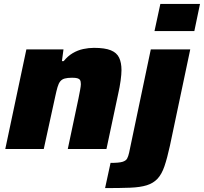

<svg xmlns="http://www.w3.org/2000/svg" viewBox="-20 -763 1044 983"><path d="M7 0 115 -510H305L297 -450H306Q327 -476 352.5 -491Q378 -506 406 -512Q434 -518 461 -518Q517 -518 547.5 -505.5Q578 -493 590 -467.5Q602 -442 602 -404Q602 -383 597.5 -350Q593 -317 585 -282L525 0H327L382 -260Q386 -280 390 -301.5Q394 -323 394 -332Q394 -347 389.5 -353.5Q385 -360 375.5 -362.5Q366 -365 349 -365Q326 -365 311.5 -361Q297 -357 288.5 -346.5Q280 -336 274.5 -317Q269 -298 263 -270L204 0ZM771 -604 801 -743H1004L975 -604ZM518 200 546 71Q589 71 607 65.5Q625 60 631 48.5Q637 37 641 19L752 -510H954L850 -17Q836 47 822 88Q808 129 786.5 152Q765 175 731.5 185.5Q698 196 646 198Q594 200 518 200Z"/></svg>

Font: Saira SemiExpanded ExtraBold
Style: Italic
Weight: 800
Width: 6
Italic angle: -12°
Designer: Hector Gatti with collaboration of the Omnibus-Type team
Foundry: Omnibus-Type
Version: Version 1.101